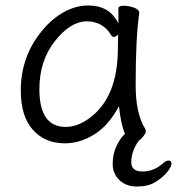

<svg xmlns="http://www.w3.org/2000/svg" viewBox="-20 -506 647 702"><path d="M575 92Q586 81 596.5 81Q607 81 607 92.5Q607 104 590.5 124Q574 144 547.5 160Q521 176 481 176Q441 176 416.5 152.5Q392 129 392 93Q392 57 406 28Q419 0 437 -17Q422 -50 415 -118Q378 -48 325.5 -15Q273 18 217 18Q144 18 100 -31.5Q56 -81 56 -175Q56 -300 134 -394Q169 -437 213 -461.5Q257 -486 303 -486Q381 -486 413 -420V-475Q413 -485 432 -485Q451 -485 470 -478Q489 -471 489 -459V-457Q476 -368 476 -195Q476 -90 511 -35Q513 -31 513 -25Q513 -22 511 -18Q508 -12 500 -3Q494 4 488 8Q460 45 460 88Q460 121 501 121Q542 121 575 92ZM220 -42Q264 -42 307 -74Q411 -150 411 -330Q411 -355 412 -380Q403 -371 397 -371Q391 -371 388 -375Q357 -428 297.5 -428Q238 -428 181 -356Q124 -284 124 -180Q124 -42 220 -42Z"/></svg>

Font: LXGW WenKai TC
Style: Regular
Weight: 400
Designer: LXGW / Fontworks Inc.
Foundry: LXGW / Fontworks Inc.
Version: Version 1.330